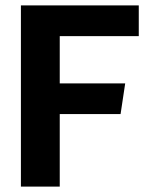

<svg xmlns="http://www.w3.org/2000/svg" viewBox="-20 -687 545 707"><path d="M57 -667H491V-554H200V-380H441L424 -267H200V0H57Z"/></svg>

Font: Epunda Sans
Style: Bold
Weight: 700
Designer: Simon Atzbach
Foundry: typofactur
Version: Version 2.204; ttfautohint (v1.8.4.7-5d5b)